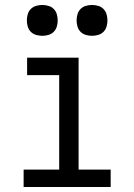

<svg xmlns="http://www.w3.org/2000/svg" viewBox="-20 -752 540 772"><path d="M75 0V-70H218V-450H89V-520H296V-70H425V0ZM350 -608Q338 -608 325.5 -611.5Q313 -615 304 -624Q295 -633 291.5 -645.5Q288 -658 288 -670Q288 -682 291.5 -694.5Q295 -707 304 -716Q313 -725 325.5 -728.5Q338 -732 350 -732Q362 -732 374.5 -728.5Q387 -725 396 -716Q405 -707 408.5 -694.5Q412 -682 412 -670Q412 -658 408.5 -645.5Q405 -633 396 -624Q387 -615 374.5 -611.5Q362 -608 350 -608ZM150 -608Q138 -608 125.5 -611.5Q113 -615 104 -624Q95 -633 91.5 -645.5Q88 -658 88 -670Q88 -682 91.5 -694.5Q95 -707 104 -716Q113 -725 125.5 -728.5Q138 -732 150 -732Q162 -732 174.5 -728.5Q187 -725 196 -716Q205 -707 208.5 -694.5Q212 -682 212 -670Q212 -658 208.5 -645.5Q205 -633 196 -624Q187 -615 174.5 -611.5Q162 -608 150 -608Z"/></svg>

Font: Iosevka Term Curly
Style: Regular
Weight: 400
Designer: Belleve Invis
Foundry: Belleve Invis
Version: Version 32.3.0